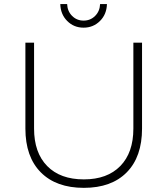

<svg xmlns="http://www.w3.org/2000/svg" viewBox="-20 -906 811 930"><path d="M305.2 -886.2Q306.6 -851.6 329.3 -828.9Q352.1 -806.2 384.8 -806.2Q418 -806.2 440.7 -828.9Q463.4 -851.6 464.8 -886.2H498Q496.6 -836.4 464.1 -804.2Q431.6 -772 384.8 -772Q337.9 -772 305.7 -804.2Q273.4 -836.4 272 -886.2ZM145 -283.2Q145 -166.5 208.5 -101.8Q272 -37.1 386.2 -37.1Q499.5 -37.1 562.7 -101.8Q626 -166.5 626 -283.2V-699.2H668V-283.2Q668 -146.5 594 -71.3Q520 3.9 386.2 3.9Q252 3.9 177.5 -71.3Q103 -146.5 103 -283.2V-699.2H145Z"/></svg>

Font: Montserrat-Arabic ExtraLight
Style: Regular
Weight: 275
Designer: Mohamed Gaber
Foundry: Kief Type Foundry
Version: Version 5.008;PS 005.008;hotconv 1.0.88;makeotf.lib2.5.64775